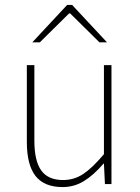

<svg xmlns="http://www.w3.org/2000/svg" viewBox="-20 -740 564 772"><path d="M231.9 12.2Q158.2 12.2 123 -32.2Q87.9 -76.7 87.9 -169.9V-478H118.2V-173.8Q118.2 -93.3 145.8 -54.7Q173.3 -16.1 233.9 -16.1Q277.8 -16.1 314.5 -40.3Q351.1 -64.5 397.9 -120.1V-478H428.2V0H401.9L397.9 -82H396Q356.9 -36.1 317.6 -12Q278.3 12.2 231.9 12.2ZM109.9 -569.8 250 -720.2H270L410.2 -569.8H379.9L262.2 -686H257.8L140.1 -569.8Z"/></svg>

Font: Source Sans 3 ExtraLight
Style: Regular
Weight: 200
Designer: Paul D. Hunt
Foundry: Adobe
Version: Version 3.052;hotconv 1.1.0;makeotfexe 2.6.0